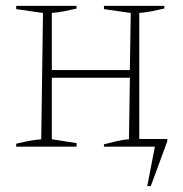

<svg xmlns="http://www.w3.org/2000/svg" viewBox="-20 -498 620 652"><path d="M35 0V-10Q55 -15 75 -19Q95 -23 120 -25L126 -454L35 -467V-478H240V-469Q219 -464 199 -460Q179 -456 156 -454V-260H421L424 -454L333 -467V-478H538V-469Q516 -464 496 -460Q476 -456 453 -454V-26H548V-18L492 134H480L506 0H333V-8Q353 -13 375.5 -18.5Q398 -24 418 -25L421 -234H156V-25L240 -12V0Z"/></svg>

Font: Piazzolla Thin
Style: Regular
Weight: 100
Designer: Juan Pablo del Peral
Foundry: Huerta Tipografica
Version: Version 1.330